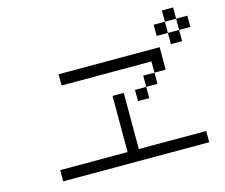

<svg xmlns="http://www.w3.org/2000/svg" viewBox="-105 -953 1209 1032"><g transform="rotate(-15 500.0 -437.0)"><path d="M937.5 -62.5V-125H562.5V-437.5H500V-125H125V-62.5ZM1000 -687.5V-750H937.5V-687.5H875V-625H937.5V-687.5ZM687.5 -437.5H625V-375H687.5ZM687.5 -437.5H750V-500H687.5ZM750 -500H812.5Q812.5 -500 812.5 -625H250V-562.5H750ZM875 -687.5V-750H812.5V-687.5ZM875 -750H937.5V-812.5H875Z"/></g></svg>

Font: CalcUnifontExMono
Style: Regular
Weight: 500
Version: Version 15.0.06